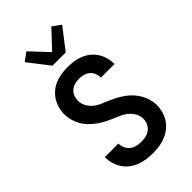

<svg xmlns="http://www.w3.org/2000/svg" viewBox="-294 -1086 1188 1188"><g transform="rotate(-45 300.0 -492.0)"><path d="M299 8Q271 8 243 4Q215 0 189 -10Q163 -20 140.5 -37Q118 -54 102.5 -77.5Q87 -101 79 -128Q71 -155 71 -183V-186H190V-185Q190 -165 198.5 -146Q207 -127 223 -114.5Q239 -102 259 -97.5Q279 -93 299 -93Q319 -93 339 -97.5Q359 -102 375 -114.5Q391 -127 399.5 -146Q408 -165 408 -186Q408 -212 394.5 -235Q381 -258 360.5 -274.5Q340 -291 316 -301Q292 -311 268 -321.5Q244 -332 221 -344.5Q198 -357 177 -373Q156 -389 138 -408Q120 -427 107.5 -450Q95 -473 88 -498.5Q81 -524 81 -550Q81 -578 88.5 -605Q96 -632 110.5 -655Q125 -678 146.5 -696Q168 -714 193.5 -724.5Q219 -735 246.5 -739Q274 -743 301 -743Q329 -743 356 -739Q383 -735 408 -725Q433 -715 455 -697.5Q477 -680 491.5 -657Q506 -634 513.5 -607.5Q521 -581 521 -554V-551H402V-552Q402 -571 394.5 -589.5Q387 -608 372.5 -620Q358 -632 339 -637Q320 -642 301 -642Q282 -642 263 -637Q244 -632 229 -619Q214 -606 207 -587.5Q200 -569 200 -550Q200 -524 213 -500.5Q226 -477 246.5 -460.5Q267 -444 291.5 -434Q316 -424 340 -413.5Q364 -403 387 -390.5Q410 -378 431 -362.5Q452 -347 469.5 -327.5Q487 -308 500 -285Q513 -262 520 -236.5Q527 -211 527 -185Q527 -157 519 -129.5Q511 -102 495.5 -78.5Q480 -55 457.5 -38Q435 -21 409 -10.5Q383 0 355 4Q327 8 299 8ZM242 -815 227 -835 136 -952 191 -992 300 -876 409 -992 464 -952 358 -815Z"/></g></svg>

Font: Iosevka Fixed Extended
Style: Bold
Weight: 700
Width: 7
Monospace: yes
Designer: Belleve Invis
Foundry: Belleve Invis
Version: Version 24.1.1; ttfautohint (v1.8.4)